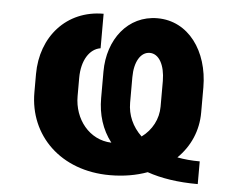

<svg xmlns="http://www.w3.org/2000/svg" viewBox="-45 -606 838 673"><g transform="rotate(5 374.0 -269.5)"><path d="M674 -65.7C645.6 -65.7 619 -68.2 594.8 -72.8C638.8 -115.8 664.1 -172.6 664.1 -236.5V-325.3C663.7 -453.1 592 -552.6 483 -552.6C379.3 -552.6 310.4 -463.4 310.4 -349.8V-256.4C310.4 -199.2 326.3 -147 359.7 -104C281.6 -106.5 227.6 -175.4 227.6 -256V-320.3C227.6 -382.5 255 -424.4 293.3 -430.4V-551.8C163 -551.8 75.6 -452.4 75.6 -320.3V-256C75.6 -104.4 191.4 9.9 364 9.9C412.6 9.9 457 2.1 495.7 -12.1C544.7 5 604 14.2 674 14.2ZM463.4 -134.9C430.4 -166.2 413 -206 413 -249.3V-339.1C413 -393.5 434.7 -429.3 466.6 -429.3C498.9 -429.3 520.2 -391.7 520.6 -335.2V-245C520.6 -201.3 499.3 -161.2 463.4 -134.9Z"/></g></svg>

Font: Karasuma Gothic
Style: Bold
Weight: 700
Designer: Rasmus Andersson / Ryoko Nishizuka
Foundry: Genbu
Version: Version 1.00